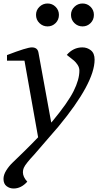

<svg xmlns="http://www.w3.org/2000/svg" viewBox="-20 -778 583 1098"><path d="M0 245Q0 222 15.5 197Q31 172 52 152L118 88Q163 44 198 7L120 -431H20V-463Q134 -507 162 -507Q195 -507 200 -477L273 -77L281 -86Q368 -191 401 -257Q434 -323 434 -374Q434 -391 424.5 -406Q415 -421 403 -431.5Q391 -442 362 -464Q399 -507 451 -507Q479 -507 500 -490Q521 -473 521 -437Q521 -304 314 -54L174 108Q154 129 137.5 149.5Q121 170 116 182Q111 194 111 207Q111 234 136 261Q101 300 58 300Q35 300 17.5 286.5Q0 273 0 245ZM186 -693Q186 -720 205.5 -739Q225 -758 252 -758Q279 -758 298 -739Q317 -720 317 -693Q317 -665 298 -646Q279 -627 252 -627Q225 -627 205.5 -646Q186 -665 186 -693ZM386 -693Q386 -720 405.5 -739Q425 -758 452 -758Q479 -758 498 -739Q517 -720 517 -693Q517 -665 498 -646Q479 -627 452 -627Q425 -627 405.5 -646Q386 -665 386 -693Z"/></svg>

Font: Volkhov
Style: Italic
Weight: 400
Italic angle: -12°
Designer: Cyreal (www.cyreal.org)
Foundry: Cyreal (www.cyreal.org)
Version: Version 1.010